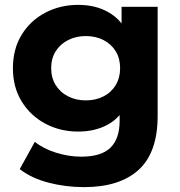

<svg xmlns="http://www.w3.org/2000/svg" viewBox="-20 -566 740 788"><path d="M325 202Q249 202 178.5 183.5Q108 165 61 128L123 16Q157 44 209.5 60.5Q262 77 313 77Q396 77 433.5 40Q471 3 471 -70V-94Q450 -69 421 -54Q370 -26 301 -26Q227 -26 166 -58.5Q105 -91 69 -149.5Q33 -208 33 -286Q33 -365 69 -423.5Q105 -482 166 -514Q227 -546 301 -546Q370 -546 421 -518Q455 -500 479 -470V-538H627V-90Q627 60 549 131Q471 202 325 202ZM332 -154Q373 -154 405 -170.5Q437 -187 455 -217Q473 -247 473 -286Q473 -326 455 -355.5Q437 -385 405 -401.5Q373 -418 332 -418Q292 -418 259.5 -401.5Q227 -385 208.5 -355.5Q190 -326 190 -286Q190 -247 208.5 -217Q227 -187 259.5 -170.5Q292 -154 332 -154Z"/></svg>

Font: Montserrat Z
Style: Bold
Weight: 700
Designer: Julieta Ulanovsky
Foundry: Julieta Ulanovsky
Version: Version 8.000